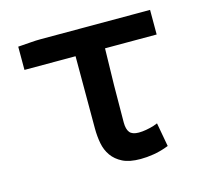

<svg xmlns="http://www.w3.org/2000/svg" viewBox="-80 -584 731 686"><g transform="rotate(-15 285.5 -241.0)"><path d="M41 -403V-489L55 -490Q72 -491 89.5 -492.5Q107 -494 124 -494H530V-403H339Q337 -335 336 -267Q335 -199 335 -130Q335 -105 344.5 -93Q354 -81 378 -81Q391 -81 405 -83.5Q419 -86 433 -90L449 -96L465 -8L454 -4Q432 4 407.5 8Q383 12 360 12Q319 12 294 -0.5Q269 -13 254.5 -33.5Q240 -54 235 -80.5Q230 -107 230 -136V-403Z"/></g></svg>

Font: Codetta
Style: Bold
Weight: 700
Designer: Ulrich Proeller
Foundry: PROSA GmbH
Version: Version 2.00;September 29, 2018;FontCreator 11.5.0.2427 64-b